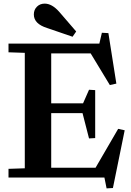

<svg xmlns="http://www.w3.org/2000/svg" viewBox="-20 -981 726 1061"><path d="M27 -48 117 -51V-689L27 -692V-740H529L543 -800L579 -798L623 -519L587 -511L481 -686H263V-410H439L472 -485L506 -483V-218L472 -216L436 -356H263V-54H508L633 -269L669 -261L604 58L569 60L557 0H27ZM167 -901Q167 -927 184 -944Q201 -961 227 -961Q267 -961 307 -916L401 -807L381 -778L241 -826Q167 -849 167 -901Z"/></svg>

Font: Minipax
Style: Bold
Weight: 600
Designer: Raphaël Ronot, Igor Stepanchenko (Cyrillic)
Foundry: steppetype
Version: Version 1.002